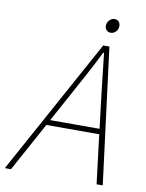

<svg xmlns="http://www.w3.org/2000/svg" viewBox="-130 -856 698 919"><g transform="rotate(10 219.0 -397.0)"><path d="M-42 0 320 -660H350L434 0H404L375 -238H118L-12 0ZM372 -264 356 -396Q350 -452 343 -509Q336 -566 330 -626H326Q296 -565 266 -510Q236 -455 204 -396L132 -264ZM344 -726Q332 -726 324 -734Q316 -742 316 -754Q316 -772 327.5 -783Q339 -794 352 -794Q364 -794 372 -786Q380 -778 380 -764Q380 -748 369 -737Q358 -726 344 -726Z"/></g></svg>

Font: Source Sans 3 ExtraLight ExtraLight
Style: Italic
Weight: 250
Italic angle: -11°
Version: Version 3.052;hotconv 1.1.0;makeotfexe 2.6.0